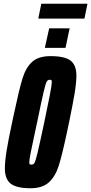

<svg xmlns="http://www.w3.org/2000/svg" viewBox="-20 -995 486 1023"><path d="M6 -97Q6 -135 15 -191Q24 -247 44 -340L54 -387Q82 -519 100 -577.5Q118 -636 152 -666Q186 -696 249 -696Q325 -696 356 -672Q387 -648 387 -593Q387 -554 377.5 -497Q368 -440 349 -348L337 -291Q311 -169 293 -112Q275 -55 240.5 -23.5Q206 8 142 8Q68 8 37 -16.5Q6 -41 6 -97ZM216 -344Q235 -433 245.5 -488Q256 -543 256 -557Q256 -566 253.5 -568Q251 -570 245 -570Q234 -570 228.5 -559.5Q223 -549 213 -507.5Q203 -466 178 -344L168 -298Q153 -230 144.5 -186.5Q136 -143 136 -130Q136 -122 138.5 -120Q141 -118 148 -118Q159 -118 164.5 -128.5Q170 -139 180 -180.5Q190 -222 216 -344ZM219 -740 242 -844H351L329 -740ZM184 -896 200 -975H446L430 -896Z"/></svg>

Font: Saira Ultra Condensed Black
Style: Italic
Weight: 900
Width: 1
Italic angle: -12°
Designer: Hector Gatti with collaboration of the Omnibus-Type team
Foundry: Omnibus-Type
Version: Version 1.001; ttfautohint (v1.8)